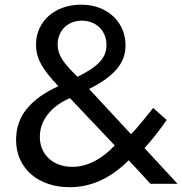

<svg xmlns="http://www.w3.org/2000/svg" viewBox="-20 -784 777 819"><path d="M277.3 14.5Q228.6 14.5 186.8 0.7Q145 -13.2 114.3 -39.3Q83.6 -65.5 66.1 -103Q48.6 -140.5 48.6 -188.2Q48.6 -263.2 93.9 -319.3Q139.1 -375.5 229.1 -416.4Q202.7 -444.1 184.3 -467.3Q165.9 -490.5 154.8 -511.4Q143.6 -532.3 138.6 -552Q133.6 -571.8 133.6 -592.7Q133.6 -631.8 148.6 -663.6Q163.6 -695.5 189.5 -717.7Q215.5 -740 250.5 -752Q285.5 -764.1 325.5 -764.1Q370.5 -764.1 405.7 -750Q440.9 -735.9 465.5 -712Q490 -688.2 502.7 -656.8Q515.5 -625.5 515.5 -590.9Q515.5 -560.5 505.5 -534.8Q495.5 -509.1 475.7 -486.6Q455.9 -464.1 427 -443.9Q398.2 -423.6 360 -404.5L538.6 -211.8Q549.1 -221.4 562.7 -237.3Q576.4 -253.2 590 -269.8Q603.6 -286.4 615.5 -301.1Q627.3 -315.9 633.2 -323.6L690.9 -272.3Q680.9 -257.7 669.1 -241.6Q657.3 -225.5 644.8 -209.5Q632.3 -193.6 619.8 -178.9Q607.3 -164.1 596.4 -152.3L737.3 0H621.8L529.1 -100.5Q474.1 -45 410.9 -15.2Q347.7 14.5 277.3 14.5ZM310.9 -456.4Q340.5 -471.4 363.4 -485.9Q386.4 -500.5 402 -516.4Q417.7 -532.3 425.9 -550.5Q434.1 -568.6 434.1 -591.8Q434.1 -615.5 426.1 -634.5Q418.2 -653.6 404.1 -667.3Q390 -680.9 370.7 -688.4Q351.4 -695.9 329.1 -695.9Q306.8 -695.9 287.7 -688.4Q268.6 -680.9 255 -667.3Q241.4 -653.6 233.6 -635Q225.9 -616.4 225.9 -594.1Q225.9 -578.2 230.2 -563.4Q234.5 -548.6 244.3 -532.5Q254.1 -516.4 270.5 -498Q286.8 -479.5 310.9 -456.4ZM288.2 -72.3Q335.5 -72.3 381.6 -95.7Q427.7 -119.1 469.5 -163.6L278.2 -365.5Q215.9 -338.2 183 -295.2Q150 -252.3 150 -200Q150 -169.5 161.1 -145.7Q172.3 -121.8 191.1 -105.5Q210 -89.1 235 -80.7Q260 -72.3 288.2 -72.3Z"/></svg>

Font: Spartan Med
Style: Regular
Weight: 500
Designer: Matt Bailey, Mirko Velimirovic
Foundry: Matt Bailey
Version: Version 1.005